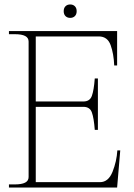

<svg xmlns="http://www.w3.org/2000/svg" viewBox="-20 -839 598 859"><path d="M265 -789Q265 -803 273 -811Q281 -819 294 -819Q307 -819 315 -811Q323 -803 323 -789Q323 -775 315 -767Q307 -759 294 -759Q281 -759 273 -767Q265 -775 265 -789ZM518 -166 504 0H20V-14H47Q77 -14 92.5 -22Q108 -30 108 -47V-653Q108 -670 92.5 -678Q77 -686 47 -686H20V-700H504V-546H491Q489 -598 475 -637Q461 -676 422 -676H140V-385H353Q382 -385 391 -410Q400 -435 404 -488H418V-258H404Q400 -311 391 -336Q382 -361 353 -361H140V-24H427Q465 -24 483.5 -70.5Q502 -117 505 -166Z"/></svg>

Font: Taviraj Thin
Style: Regular
Weight: 250
Designer: Katatrad Team
Foundry: CadsonDemak
Version: Version 1.001